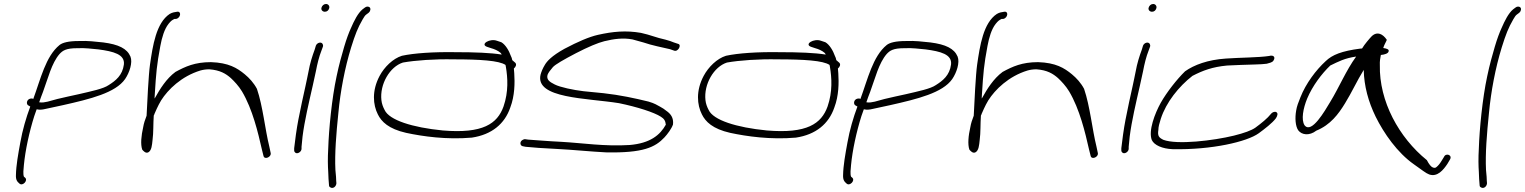

<svg xmlns="http://www.w3.org/2000/svg" viewBox="-20 -729 7657 964"><path d="M120 -201 132 -194C111 -138 93 -76 82 -14C71 46 61 101 60 150C59 174 66 183 78 193C94 207 122 177 106 163L100 158C95 145 98 119 100 99C107 26 127 -67 152 -146L164 -180H166C178 -177 192 -178 208 -182C224 -185 256 -192 296 -201C434 -232 560 -263 608 -332C630 -364 647 -415 635 -445C618 -485 576 -506 498 -516C457 -520 424 -525 375 -523C324 -523 294 -515 279 -503C209 -446 184 -332 147 -232C143 -235 138 -235 133 -234C114 -230 111 -209 120 -201ZM177 -216C183 -233 189 -251 196 -268C221 -335 239 -412 279 -458C295 -475 311 -487 368 -487C410 -489 437 -484 474 -481C550 -471 608 -456 602 -405C595 -351 561 -324 526 -302C499 -283 439 -271 375 -256C339 -248 305 -241 268 -232C230 -222 205 -212 180 -215C179 -215 178 -215 177 -216Z M733 -404C726 -355 719 -214 716 -148C708 -128 702 -109 699 -91C689 -47 685 -5 694 22C699 28 712 44 726 35C741 25 743 2 746 -27C751 -63 749 -107 752 -149C754 -152 755 -154 755 -156L767 -183C773 -197 781 -211 789 -225C823 -279 891 -346 986 -375C1000 -379 1015 -381 1031 -381C1085 -377 1114 -359 1139 -337C1157 -320 1178 -298 1195 -270C1248 -181 1276 -62 1295 22L1303 54C1308 75 1344 59 1339 39L1332 6C1311 -78 1300 -195 1270 -283C1254 -313 1232 -337 1209 -356C1170 -388 1128 -414 1039 -417C958 -417 911 -395 861 -368C815 -334 783 -282 758 -237C758 -236 757 -236 756 -235L757 -253C764 -365 767 -402 785 -498C793 -541 805 -582 826 -609C839 -625 844 -628 856 -634H864C888 -639 892 -674 869 -670C856 -668 846 -667 832 -659C764 -614 747 -500 733 -404Z M1594 -690C1591 -679 1600 -670 1611 -670C1622 -670 1630 -677 1633 -688C1636 -699 1628 -709 1617 -709C1606 -709 1597 -701 1594 -690ZM1529 -370C1524 -347 1520 -324 1514 -298C1508 -272 1502 -245 1496 -216L1478 -128C1470 -88 1460 -15 1457 15V26C1457 31 1459 34 1462 37C1473 47 1494 33 1494 18V8C1495 1 1496 -16 1499 -43C1509 -123 1531 -214 1550 -298C1556 -324 1561 -348 1566 -371C1573 -408 1582 -445 1594 -475L1601 -494C1603 -499 1602 -504 1600 -508C1593 -521 1572 -515 1566 -500L1560 -480C1548 -448 1536 -410 1529 -370Z M1670 -346C1646 -235 1631 -79 1628 16C1625 66 1626 105 1628 134C1629 163 1630 181 1631 189L1632 202C1632 207 1635 210 1639 212C1652 220 1668 208 1669 191L1668 179C1668 170 1667 152 1664 124C1660 43 1668 -57 1679 -163C1689 -270 1711 -387 1743 -491C1763 -555 1776 -589 1801 -632C1808 -644 1813 -652 1819 -656L1831 -665C1835 -668 1838 -673 1839 -678C1842 -689 1835 -696 1825 -696C1820 -696 1816 -694 1812 -691L1800 -682C1777 -663 1758 -625 1742 -588C1732 -566 1720 -535 1708 -494C1696 -453 1682 -404 1670 -346Z M1886 -348C1846 -273 1853 -202 1877 -155C1895 -118 1931 -82 2019 -62C2103 -44 2222 -27 2349 -38C2449 -53 2514 -107 2542 -189C2565 -249 2565 -314 2562 -361L2560 -385C2570 -393 2575 -406 2567 -414L2552 -427C2551 -435 2548 -442 2545 -448C2536 -474 2518 -505 2497 -517L2476 -524C2440 -538 2389 -507 2425 -494L2446 -487C2461 -483 2481 -475 2494 -463C2496 -461 2497 -458 2499 -455C2444 -464 2363 -467 2269 -467C2157 -469 2058 -462 1998 -449C1953 -435 1910 -393 1886 -348ZM1895 -226C1886 -306 1937 -394 2003 -415C2065 -426 2162 -433 2258 -431C2389 -431 2486 -425 2518 -403L2520 -393C2529 -339 2534 -269 2508 -194C2477 -108 2405 -57 2203 -74C2050 -89 1934 -126 1911 -177C1903 -192 1897 -208 1895 -226Z M2603 -26C2588 -17 2591 2 2604 5L2619 8C2646 11 2712 16 2779 19C2857 23 2944 32 3022 36C3210 40 3270 10 3316 -39C3331 -55 3352 -83 3359 -104C3363 -138 3347 -158 3325 -173C3317 -180 3306 -187 3293 -194C3280 -201 3267 -210 3236 -219C3167 -236 3092 -252 3011 -261L2910 -271C2859 -277 2792 -291 2765 -305C2739 -318 2723 -329 2729 -353C2733 -364 2743 -377 2756 -392C2769 -406 2809 -429 2872 -462C2934 -494 2982 -514 3014 -522C3063 -534 3109 -540 3156 -531L3210 -516C3253 -501 3306 -491 3344 -482L3364 -475C3384 -466 3405 -505 3384 -509L3363 -516C3351 -521 3340 -525 3321 -530C3274 -540 3245 -554 3198 -564C3123 -577 3058 -571 2982 -554C2938 -544 2882 -520 2814 -484C2749 -448 2726 -421 2716 -404C2705 -386 2698 -369 2694 -354C2666 -234 2926 -237 3088 -211C3180 -192 3264 -165 3298 -143C3314 -133 3321 -123 3323 -103C3294 -51 3245 -10 3142 -1C3015 7 2905 -11 2797 -17C2732 -20 2664 -26 2632 -28L2618 -30C2613 -31 2608 -29 2603 -26Z M3513 -348C3473 -273 3480 -202 3504 -155C3522 -118 3558 -82 3646 -62C3730 -44 3849 -27 3976 -38C4076 -53 4141 -107 4169 -189C4192 -249 4192 -314 4189 -361L4187 -385C4197 -393 4202 -406 4194 -414L4179 -427C4178 -435 4175 -442 4172 -448C4163 -474 4145 -505 4124 -517L4103 -524C4067 -538 4016 -507 4052 -494L4073 -487C4088 -483 4108 -475 4121 -463C4123 -461 4124 -458 4126 -455C4071 -464 3990 -467 3896 -467C3784 -469 3685 -462 3625 -449C3580 -435 3537 -393 3513 -348ZM3522 -226C3513 -306 3564 -394 3630 -415C3692 -426 3789 -433 3885 -431C4016 -431 4113 -425 4145 -403L4147 -393C4156 -339 4161 -269 4135 -194C4104 -108 4032 -57 3830 -74C3677 -89 3561 -126 3538 -177C3530 -192 3524 -208 3522 -226Z M4273 -201 4285 -194C4264 -138 4246 -76 4235 -14C4224 46 4214 101 4213 150C4212 174 4219 183 4231 193C4247 207 4275 177 4259 163L4253 158C4248 145 4251 119 4253 99C4260 26 4280 -67 4305 -146L4317 -180H4319C4331 -177 4345 -178 4361 -182C4377 -185 4409 -192 4449 -201C4587 -232 4713 -263 4761 -332C4783 -364 4800 -415 4788 -445C4771 -485 4729 -506 4651 -516C4610 -520 4577 -525 4528 -523C4477 -523 4447 -515 4432 -503C4362 -446 4337 -332 4300 -232C4296 -235 4291 -235 4286 -234C4267 -230 4264 -209 4273 -201ZM4330 -216C4336 -233 4342 -251 4349 -268C4374 -335 4392 -412 4432 -458C4448 -475 4464 -487 4521 -487C4563 -489 4590 -484 4627 -481C4703 -471 4761 -456 4755 -405C4748 -351 4714 -324 4679 -302C4652 -283 4592 -271 4528 -256C4492 -248 4458 -241 4421 -232C4383 -222 4358 -212 4333 -215C4332 -215 4331 -215 4330 -216Z M4886 -404C4879 -355 4872 -214 4869 -148C4861 -128 4855 -109 4852 -91C4842 -47 4838 -5 4847 22C4852 28 4865 44 4879 35C4894 25 4896 2 4899 -27C4904 -63 4902 -107 4905 -149C4907 -152 4908 -154 4908 -156L4920 -183C4926 -197 4934 -211 4942 -225C4976 -279 5044 -346 5139 -375C5153 -379 5168 -381 5184 -381C5238 -377 5267 -359 5292 -337C5310 -320 5331 -298 5348 -270C5401 -181 5429 -62 5448 22L5456 54C5461 75 5497 59 5492 39L5485 6C5464 -78 5453 -195 5423 -283C5407 -313 5385 -337 5362 -356C5323 -388 5281 -414 5192 -417C5111 -417 5064 -395 5014 -368C4968 -334 4936 -282 4911 -237C4911 -236 4910 -236 4909 -235L4910 -253C4917 -365 4920 -402 4938 -498C4946 -541 4958 -582 4979 -609C4992 -625 4997 -628 5009 -634H5017C5041 -639 5045 -674 5022 -670C5009 -668 4999 -667 4985 -659C4917 -614 4900 -500 4886 -404Z M5747 -690C5744 -679 5753 -670 5764 -670C5775 -670 5783 -677 5786 -688C5789 -699 5781 -709 5770 -709C5759 -709 5750 -701 5747 -690ZM5682 -370C5677 -347 5673 -324 5667 -298C5661 -272 5655 -245 5649 -216L5631 -128C5623 -88 5613 -15 5610 15V26C5610 31 5612 34 5615 37C5626 47 5647 33 5647 18V8C5648 1 5649 -16 5652 -43C5662 -123 5684 -214 5703 -298C5709 -324 5714 -348 5719 -371C5726 -408 5735 -445 5747 -475L5754 -494C5756 -499 5755 -504 5753 -508C5746 -521 5725 -515 5719 -500L5713 -480C5701 -448 5689 -410 5682 -370Z M5763 -26C5775 0 5816 18 5868 20C6063 24 6241 -17 6300 -60C6330 -82 6368 -111 6386 -135C6394 -147 6398 -161 6388 -166C6380 -171 6366 -164 6362 -158C6344 -135 6313 -110 6283 -88C6263 -74 6227 -61 6175 -48C6073 -23 5890 -1 5821 -27C5799 -38 5791 -46 5796 -77C5796 -92 5801 -110 5808 -132C5835 -216 5899 -295 5967 -348C6019 -375 6067 -393 6141 -400C6164 -401 6189 -402 6210 -403C6252 -405 6315 -405 6340 -409C6352 -413 6367 -414 6374 -425C6386 -444 6372 -454 6352 -448C6301 -440 6204 -440 6135 -435C6044 -429 5975 -403 5930 -371C5889 -331 5838 -266 5808 -213C5778 -159 5745 -72 5763 -26Z M6488 -175C6481 -136 6484 -96 6498 -75C6516 -51 6554 -46 6589 -73C6660 -102 6700 -156 6733 -210C6767 -265 6793 -323 6827 -378C6829 -296 6850 -219 6887 -143C6928 -60 6996 38 7079 96C7119 124 7139 141 7156 147C7197 161 7227 124 7247 94L7260 72C7274 49 7239 37 7230 59L7217 80C7209 93 7201 103 7192 110C7188 114 7181 115 7175 112C7165 109 7155 96 7144 75C7004 -38 6904 -221 6908 -402C6907 -421 6910 -438 6913 -453C6934 -455 6950 -461 6952 -471C6955 -480 6946 -485 6925 -488C6930 -505 6939 -518 6943 -529C6923 -559 6895 -572 6869 -549C6858 -538 6829 -504 6819 -486C6818 -485 6811 -485 6810 -485C6717 -473 6669 -454 6636 -422C6588 -378 6537 -311 6509 -240C6499 -216 6491 -194 6488 -175ZM6543 -234C6570 -298 6616 -359 6659 -400C6700 -420 6732 -437 6789 -445C6738 -375 6704 -291 6658 -216C6632 -173 6565 -55 6530 -100C6512 -128 6523 -185 6543 -234Z M7447 -346C7423 -235 7408 -79 7405 16C7402 66 7403 105 7405 134C7406 163 7407 181 7408 189L7409 202C7409 207 7412 210 7416 212C7429 220 7445 208 7446 191L7445 179C7445 170 7444 152 7441 124C7437 43 7445 -57 7456 -163C7466 -270 7488 -387 7520 -491C7540 -555 7553 -589 7578 -632C7585 -644 7590 -652 7596 -656L7608 -665C7612 -668 7615 -673 7616 -678C7619 -689 7612 -696 7602 -696C7597 -696 7593 -694 7589 -691L7577 -682C7554 -663 7535 -625 7519 -588C7509 -566 7497 -535 7485 -494C7473 -453 7459 -404 7447 -346Z"/></svg>

Font: Stray Cat
Style: UltExtObl
Weight: 400
Version: Version 1.0